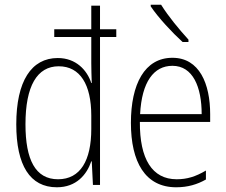

<svg xmlns="http://www.w3.org/2000/svg" viewBox="-20 -850 960 814"><path d="M221 -56C304 -56 348 -110 367 -166H369L374 -66H404V-693H473V-726H404V-826H367V-726H210V-693H367V-582C367 -556 368 -528 369 -498H367C349 -553 302 -604 225 -604C113 -604 49 -506 49 -323C49 -149 107 -56 221 -56ZM226 -90C130 -90 88 -173 88 -323C88 -485 137 -569 229 -569C320 -569 367 -491 367 -360V-303C367 -170 321 -90 226 -90Z M663 -830H619V-823C651 -775 711 -711 754 -672H779V-682C740 -725 694 -780 663 -830ZM711 -605C593 -605 535 -493 535 -329C535 -164 595 -56 727 -56C776 -56 816 -68 853 -89V-127C809 -101 773 -90 729 -90C625 -90 572 -176 573 -333H871V-366C871 -494 826 -605 711 -605ZM711 -571C798 -571 835 -481 835 -366H574C581 -503 632 -571 711 -571Z"/></svg>

Font: Noto Sans Malayalam UI Condensed ExtraLight
Style: Regular
Weight: 200
Width: 3
Designer: Jelle Bosma - Monotype Design Team
Foundry: Monotype Imaging Inc.
Version: Version 2.104